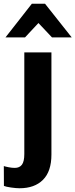

<svg xmlns="http://www.w3.org/2000/svg" viewBox="-61 -796 404 1029"><path d="M-40 200.4 -40.5 94Q-32.5 96.9 -14.6 100.3Q3.2 103.8 18.1 103.8Q43.7 103.8 56.5 86.7Q69.3 69.6 69.3 29.5V-515.1H214.6V32.2Q214.6 122.6 169.4 167.7Q124.3 212.9 43.7 212.9Q25.6 212.9 -1.7 209Q-29.1 205.1 -40 200.4ZM180.4 -775.9 323.2 -595.7H217.5L145 -672.6L73.2 -595.7H-31.5L109.6 -775.9Z"/></svg>

Font: RobotoFlex
Style: Regular
Weight: 400
Designer: Berlow after Robertson
Foundry: Google
Version: Version 2.136